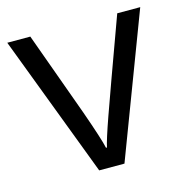

<svg xmlns="http://www.w3.org/2000/svg" viewBox="-81 -573 627 649"><g transform="rotate(-15 232.5 -248.5)"><path d="M188.5 0 0 -497.1H80.6L187.5 -202.1Q224.1 -98.6 230.5 -67.9H233.9Q238.8 -92.3 265.4 -167.7Q292 -243.2 384.8 -497.1H465.3L276.9 0Z"/></g></svg>

Font: Bpm'online Open Sans
Style: Regular
Weight: 400
Foundry: Ascender Corporation
Version: Version 1.10